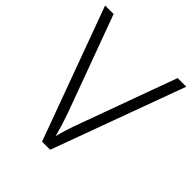

<svg xmlns="http://www.w3.org/2000/svg" viewBox="-195 -843 973 973"><g transform="rotate(45 291.0 -357.0)"><path d="M582 -714 320 0H262L0 -714H61L250 -200Q276 -126 291 -69Q304 -123 333 -201L520 -714Z"/></g></svg>

Font: Noto Sans Myanmar Light
Style: Regular
Weight: 300
Designer: Monotype Design Team
Foundry: Monotype Imaging Inc.
Version: Version 2.107; ttfautohint (v1.8.4.7-5d5b)